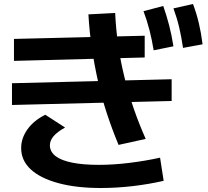

<svg xmlns="http://www.w3.org/2000/svg" viewBox="-20 -875 1040 962"><path d="M40 -349V-458L840 -478V-369ZM574 -149Q542 -226 516 -305Q490 -384 471.5 -466Q453 -548 440.5 -632Q428 -716 423 -803L557 -810Q561 -726 572.5 -647Q584 -568 603 -490.5Q622 -413 648.5 -335.5Q675 -258 710 -179ZM705 -587 50 -570V-680L705 -696ZM750 -623Q741 -677 729 -724Q717 -771 699 -819L798 -845Q815 -796 827.5 -748Q840 -700 849 -643ZM897 -635Q889 -690 878 -737Q867 -784 849 -833L947 -855Q965 -807 976.5 -758Q988 -709 995 -653ZM485 67Q362 67 272 42.5Q182 18 134 -26.5Q86 -71 86 -133Q86 -183 118 -227.5Q150 -272 207 -300L306 -236Q266 -214 247.5 -191.5Q229 -169 230 -145Q231 -114 259 -92.5Q287 -71 342 -60Q397 -49 476 -49Q548 -49 629 -59Q710 -69 782 -85L800 31Q726 48 645 57.5Q564 67 485 67Z"/></svg>

Font: M PLUS 1
Style: Bold
Weight: 700
Designer: Coji Morishita
Foundry: UNDERFOREST DESIGN
Version: Version 1.001